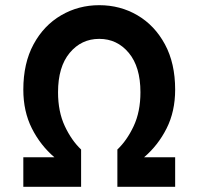

<svg xmlns="http://www.w3.org/2000/svg" viewBox="-20 -721 766 741"><path d="M363 -571Q294 -571 249 -517Q204 -463 204 -365Q204 -290 230 -234.5Q256 -179 293 -144V0H70V-114H190Q136 -160 103 -225.5Q70 -291 70 -375Q70 -477 109.5 -550Q149 -623 216 -662Q283 -701 363 -701Q444 -701 510.5 -662Q577 -623 616.5 -550Q656 -477 656 -375Q656 -291 623 -225.5Q590 -160 536 -114H656V0H433V-144Q470 -179 496 -234.5Q522 -290 522 -365Q522 -463 477 -517Q432 -571 363 -571Z"/></svg>

Font: Radio Canada SemiBold
Style: Regular
Weight: 600
Designer: Charles Daoud, Etienne Aubert Bonn, Alexandre Saumier Demers, Jacques Le Bailly
Foundry: Radio-Canada
Version: Version 2.104; ttfautohint (v1.8.4.7-5d5b);gftools[0.9.28.de